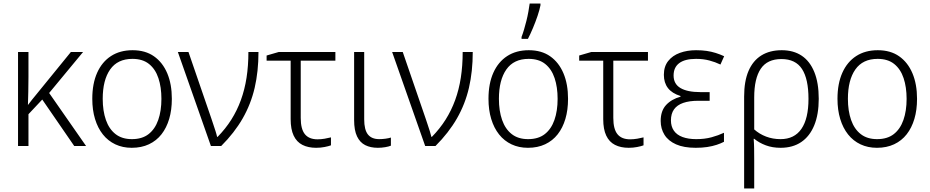

<svg xmlns="http://www.w3.org/2000/svg" viewBox="-20 -826 5260 1086"><path d="M450 -532 258 -300 467 0H400L219 -263L141 -180V0H82V-532H141V-391Q141 -347 140 -306.5Q139 -266 138 -232Q151 -249 161.5 -262.5Q172 -276 184 -290L381 -532Z M952 -267Q952 -204 937 -153.5Q922 -103 893.5 -66.5Q865 -30 822.5 -10Q780 10 725 10Q674 10 632.5 -9.5Q591 -29 562 -65.5Q533 -102 517.5 -153Q502 -204 502 -267Q502 -353 529.5 -414.5Q557 -476 608 -509Q659 -542 730 -542Q802 -542 851 -507.5Q900 -473 926 -411.5Q952 -350 952 -267ZM561 -267Q561 -199 579 -147.5Q597 -96 633.5 -67.5Q670 -39 726 -39Q784 -39 820.5 -67.5Q857 -96 875 -147.5Q893 -199 893 -267Q893 -333 876 -384Q859 -435 823 -464Q787 -493 729 -493Q645 -493 603 -433Q561 -373 561 -267Z M986 -532H1046L1175 -157Q1180 -142 1186.5 -122.5Q1193 -103 1199 -84.5Q1205 -66 1208 -52H1211Q1256 -98 1288.5 -149.5Q1321 -201 1342.5 -260Q1364 -319 1374.5 -386.5Q1385 -454 1385 -532H1442Q1442 -422 1420.5 -329.5Q1399 -237 1352.5 -156Q1306 -75 1231 0H1173Z M1877 -532V-483H1681V-159Q1681 -96 1704.5 -67Q1728 -38 1776 -38Q1796 -38 1816.5 -41.5Q1837 -45 1852 -49V-4Q1839 1 1816 5.5Q1793 10 1768 10Q1723 10 1690.5 -6.5Q1658 -23 1641 -59Q1624 -95 1624 -152V-483H1488V-512L1557 -532Z M2040 -151Q2040 -92 2061 -65.5Q2082 -39 2125 -39Q2142 -39 2160.5 -41.5Q2179 -44 2191 -48V-2Q2179 3 2158.5 6.5Q2138 10 2117 10Q2076 10 2046 -5Q2016 -20 1999.5 -54.5Q1983 -89 1983 -147V-532H2040Z M2198 -532H2258L2387 -157Q2392 -142 2398.5 -122.5Q2405 -103 2411 -84.5Q2417 -66 2420 -52H2423Q2468 -98 2500.5 -149.5Q2533 -201 2554.5 -260Q2576 -319 2586.5 -386.5Q2597 -454 2597 -532H2654Q2654 -422 2632.5 -329.5Q2611 -237 2564.5 -156Q2518 -75 2443 0H2385Z M3193 -267Q3193 -204 3178 -153.5Q3163 -103 3134.5 -66.5Q3106 -30 3063.5 -10Q3021 10 2966 10Q2915 10 2873.5 -9.5Q2832 -29 2803 -65.5Q2774 -102 2758.5 -153Q2743 -204 2743 -267Q2743 -353 2770.5 -414.5Q2798 -476 2849 -509Q2900 -542 2971 -542Q3043 -542 3092 -507.5Q3141 -473 3167 -411.5Q3193 -350 3193 -267ZM2802 -267Q2802 -199 2820 -147.5Q2838 -96 2874.5 -67.5Q2911 -39 2967 -39Q3025 -39 3061.5 -67.5Q3098 -96 3116 -147.5Q3134 -199 3134 -267Q3134 -333 3117 -384Q3100 -435 3064 -464Q3028 -493 2970 -493Q2886 -493 2844 -433Q2802 -373 2802 -267ZM2930 -617Q2937 -635 2944 -658.5Q2951 -682 2957.5 -708Q2964 -734 2968.5 -759Q2973 -784 2976 -806H3037V-796Q3032 -770 3020.5 -736Q3009 -702 2994.5 -667.5Q2980 -633 2966 -606H2930Z M3645 -532V-483H3449V-159Q3449 -96 3472.5 -67Q3496 -38 3544 -38Q3564 -38 3584.5 -41.5Q3605 -45 3620 -49V-4Q3607 1 3584 5.5Q3561 10 3536 10Q3491 10 3458.5 -6.5Q3426 -23 3409 -59Q3392 -95 3392 -152V-483H3256V-512L3325 -532Z M3994 -305V-256H3930Q3879 -256 3844.5 -244Q3810 -232 3792.5 -207.5Q3775 -183 3775 -145Q3775 -111 3791.5 -87Q3808 -63 3840.5 -51Q3873 -39 3918 -39Q3966 -39 4004.5 -49.5Q4043 -60 4075 -75V-24Q4058 -15 4034 -7Q4010 1 3980.5 5.5Q3951 10 3915 10Q3848 10 3804 -9.5Q3760 -29 3738.5 -63.5Q3717 -98 3717 -142Q3717 -199 3747.5 -232Q3778 -265 3829 -279V-283Q3781 -298 3758 -328Q3735 -358 3735 -403Q3735 -450 3759.5 -481Q3784 -512 3825.5 -527Q3867 -542 3917 -542Q3951 -542 3977.5 -538Q4004 -534 4028 -526.5Q4052 -519 4076 -508L4055 -461Q4026 -475 3992 -484Q3958 -493 3917 -493Q3854 -493 3822 -469Q3790 -445 3790 -399Q3790 -351 3829 -328Q3868 -305 3941 -305Z M4611 -267Q4611 -179 4585.5 -117Q4560 -55 4512 -22.5Q4464 10 4395 10Q4349 10 4311.5 -4Q4274 -18 4246 -41H4243Q4245 -16 4245.5 13.5Q4246 43 4246 80V240H4189V-280Q4189 -367 4214 -425Q4239 -483 4286.5 -512.5Q4334 -542 4402 -542Q4468 -542 4514.5 -511Q4561 -480 4586 -418.5Q4611 -357 4611 -267ZM4400 -492Q4320 -492 4283 -437Q4246 -382 4246 -275V-94Q4275 -68 4313 -53.5Q4351 -39 4395 -39Q4473 -39 4513 -97Q4553 -155 4553 -267Q4553 -379 4516.5 -435.5Q4480 -492 4400 -492Z M5167 -267Q5167 -204 5152 -153.5Q5137 -103 5108.5 -66.5Q5080 -30 5037.5 -10Q4995 10 4940 10Q4889 10 4847.5 -9.5Q4806 -29 4777 -65.5Q4748 -102 4732.5 -153Q4717 -204 4717 -267Q4717 -353 4744.5 -414.5Q4772 -476 4823 -509Q4874 -542 4945 -542Q5017 -542 5066 -507.5Q5115 -473 5141 -411.5Q5167 -350 5167 -267ZM4776 -267Q4776 -199 4794 -147.5Q4812 -96 4848.5 -67.5Q4885 -39 4941 -39Q4999 -39 5035.5 -67.5Q5072 -96 5090 -147.5Q5108 -199 5108 -267Q5108 -333 5091 -384Q5074 -435 5038 -464Q5002 -493 4944 -493Q4860 -493 4818 -433Q4776 -373 4776 -267Z"/></svg>

Font: Noto Sans Display Light
Style: Regular
Weight: 300
Designer: Monotype Design Team
Foundry: Monotype Imaging Inc.
Version: Version 2.003